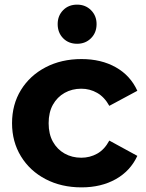

<svg xmlns="http://www.w3.org/2000/svg" viewBox="-20 -801 631 829"><path d="M332 8Q245 8 177 -27.5Q109 -63 70.5 -126Q32 -189 32 -269Q32 -350 70.5 -412.5Q109 -475 177 -510.5Q245 -546 332 -546Q417 -546 480 -510.5Q543 -475 573 -409L452 -344Q431 -382 399.5 -400Q368 -418 331 -418Q291 -418 259 -400Q227 -382 208.5 -349Q190 -316 190 -269Q190 -222 208.5 -189Q227 -156 259 -138Q291 -120 331 -120Q368 -120 399.5 -137.5Q431 -155 452 -194L573 -128Q543 -63 480 -27.5Q417 8 332 8ZM313 -612Q276 -612 252.5 -636Q229 -660 229 -697Q229 -733 252.5 -757Q276 -781 313 -781Q349 -781 373 -757Q397 -733 397 -697Q397 -660 373 -636Q349 -612 313 -612Z"/></svg>

Font: MOST Montserrat
Style: Bold
Weight: 700
Designer: Julieta Ulanovsky
Foundry: Julieta Ulanovsky
Version: Version 8.000;March 11, 2024;FontCreator 15.0.0.2926 64-bit